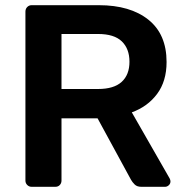

<svg xmlns="http://www.w3.org/2000/svg" viewBox="-20 -720 713 740"><path d="M102 0Q92 0 85 -7Q78 -14 78 -24V-675Q78 -686 85 -693Q92 -700 102 -700H361Q482 -700 552 -644Q622 -588 622 -481Q622 -407 585.5 -358Q549 -309 488 -287L634 -32Q637 -26 637 -21Q637 -12 630.5 -6Q624 0 616 0H525Q508 0 499 -9Q490 -18 485 -27L356 -264H217V-24Q217 -14 210.5 -7Q204 0 193 0ZM217 -377H358Q419 -377 449 -404.5Q479 -432 479 -482Q479 -532 449.5 -560.5Q420 -589 358 -589H217Z"/></svg>

Font: Rubik Light Medium
Style: Regular
Weight: 500
Version: Version 2.104